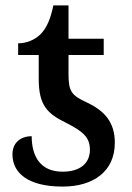

<svg xmlns="http://www.w3.org/2000/svg" viewBox="-20 -679 486 709"><path d="M211 10C325 10 404 -46 404 -152C404 -228 366 -270 300 -301C244 -327 233 -341 233 -406V-476H363V-536H233V-659H177C167 -610 153 -577 131 -554C109 -531 76 -519 47 -519V-476H123V-388C123 -291 153 -260 225 -225C288 -193 312 -171 312 -126C312 -76 276 -45 211 -45C129 -45 97 -102 97 -176C56 -176 26 -152 26 -109C26 -42 81 10 211 10Z"/></svg>

Font: Noto Serif Thai Medium
Style: Regular
Weight: 500
Designer: Monotype Design Team
Foundry: Monotype Imaging Inc.
Version: Version 1.901;PS 001.901;hotconv 1.0.88;makeotf.lib2.5.64775